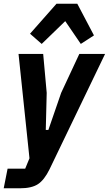

<svg xmlns="http://www.w3.org/2000/svg" viewBox="-50 -816 587 1036"><path d="M280 -315 378 -525H517L217 98Q189 155 155 177.5Q121 200 57 200H-30L-9 94H86L109 38L50 -525H183L202 -315L197 -115H211ZM255 -796H367L457 -625L386 -579L302 -702L175 -579L112 -634Z"/></svg>

Font: IBM Plex Sans Condensed
Style: Bold Italic
Weight: 700
Width: 3
Italic angle: -11.31°
Designer: Mike Abbink, Paul van der Laan, Pieter van Rosmalen
Foundry: Bold Monday
Version: Version 3.201